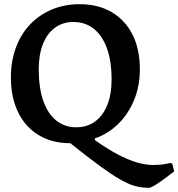

<svg xmlns="http://www.w3.org/2000/svg" viewBox="-20 -672 852 917"><path d="M691 225Q656 225 625 216.5Q594 208 554.5 185.5Q515 163 458 121.5Q401 80 316 12Q229 12 165 -26.5Q101 -65 66.5 -136Q32 -207 32 -302Q32 -379 55.5 -443.5Q79 -508 123 -554.5Q167 -601 227.5 -626.5Q288 -652 360 -652Q449 -652 513.5 -614Q578 -576 613 -506.5Q648 -437 648 -341Q648 -262 621 -195.5Q594 -129 545.5 -81Q497 -33 433 -11V-3Q492 39 541.5 65Q591 91 633 103.5Q675 116 712 116Q747 116 771.5 111Q796 106 796 106L803 111L812 146Q812 146 802 154Q792 162 776.5 173.5Q761 185 744 197Q727 209 712.5 217Q698 225 691 225ZM343 -64Q395 -64 433 -91Q471 -118 492 -169.5Q513 -221 513 -292Q513 -379 491 -440.5Q469 -502 428 -534.5Q387 -567 330 -567Q280 -567 242.5 -539.5Q205 -512 185 -461.5Q165 -411 165 -340Q165 -253 186.5 -191Q208 -129 248.5 -96.5Q289 -64 343 -64Z"/></svg>

Font: Alegreya SemiBold
Style: Regular
Weight: 600
Designer: Juan Pablo del Peral
Foundry: Huerta Tipografica
Version: Version 2.009